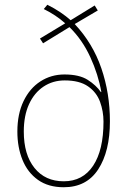

<svg xmlns="http://www.w3.org/2000/svg" viewBox="-20 -843 537 807"><path d="M179 -823Q209 -808 233.5 -791.5Q258 -775 277 -758L378 -820L391 -799L294 -742Q370 -661 406 -556Q442 -451 442 -333Q442 -207 393 -131.5Q344 -56 248 -56Q183 -56 139.5 -87Q96 -118 74.5 -171Q53 -224 53 -290Q53 -364 79 -418Q105 -472 150 -501Q195 -530 251 -530Q313 -530 348.5 -507.5Q384 -485 404 -456H406Q393 -530 359.5 -603Q326 -676 272 -729L161 -661L148 -681L254 -745Q215 -780 164 -805ZM252 -505Q202 -505 163 -479Q124 -453 102 -405Q80 -357 80 -290Q80 -193 125 -137Q170 -81 248 -81Q328 -81 371.5 -146.5Q415 -212 415 -332Q415 -375 400.5 -415Q386 -455 350 -480Q314 -505 252 -505Z"/></svg>

Font: Noto Sans Malayalam UI SemiCondensed Thin
Style: Regular
Weight: 100
Width: 4
Designer: Jelle Bosma - Monotype Design Team
Foundry: Monotype Imaging Inc.
Version: Version 2.104; ttfautohint (v1.8.4.7-5d5b)